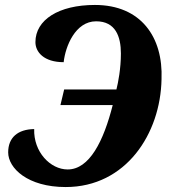

<svg xmlns="http://www.w3.org/2000/svg" viewBox="-20 -745 685 775"><path d="M245 10C489 10 628 -206 632 -425C639 -595 549 -725 363 -725C217 -725 123 -665 123 -575C123 -535 157 -494 237 -494C244 -558 284 -659 368 -659C446 -659 468 -598 468 -529C468 -468 457 -412 450 -384H239L224 -321H435C398 -175 341 -61 253 -61C183 -61 115 -132 118 -224C52 -223 13 -190 13 -130C13 -66 92 10 245 10Z"/></svg>

Font: Noto Serif SemiCondensed Extra
Style: Italic
Weight: 800
Width: 4
Italic angle: -12°
Designer: Monotype Design Team
Foundry: Monotype Imaging Inc.
Version: Version 1.901